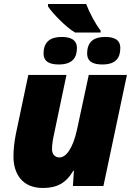

<svg xmlns="http://www.w3.org/2000/svg" viewBox="-20 -926 662 956"><path d="M354 -764H481V-774C457 -803 424 -866 409 -906H219V-894C241 -860 310 -789 354 -764ZM273 -605C340 -605 363 -638 363 -687C363 -733 323 -742 287 -742C231 -742 197 -718 197 -660C197 -617 230 -605 273 -605ZM490 -605C557 -605 579 -638 579 -687C579 -733 541 -742 503 -742C447 -742 414 -718 414 -660C414 -617 446 -605 490 -605ZM193 10C263 10 309 -14 345 -76H348L343 0H495L612 -553H422L364 -283C343 -185 308 -142 276 -142C256 -142 239 -156 239 -183C239 -207 244 -236 248 -253L311 -553H121L59 -259C52 -224 47 -184 47 -147C47 -62 90 10 193 10Z"/></svg>

Font: Noto Sans UI Black
Style: Italic
Weight: 900
Italic angle: -372°
Designer: Monotype Design Team
Foundry: Monotype Imaging Inc.
Version: Version 1.901